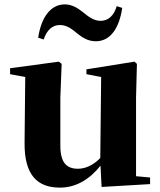

<svg xmlns="http://www.w3.org/2000/svg" viewBox="-20 -838 731 875"><path d="M154 -666 179 -658C193 -700 218 -724 253 -724C286 -724 310 -704 335 -683C357 -666 381 -650 417 -650C480 -650 523 -705 537 -802L512 -810C499 -767 474 -743 438 -743C406 -743 381 -764 356 -784C334 -801 309 -818 275 -818C212 -818 168 -761 154 -666ZM443 14 664 1V-29L600 -35V-393L604 -547L593 -557L374 -522V-500L441 -487L437 -118C408 -88 373 -69 335 -69C286 -69 255 -94 255 -174V-393L261 -547L248 -557L26 -527V-500L95 -487L92 -189C90 -37 153 17 253 17C330 17 391 -24 438 -83Z"/></svg>

Font: Noto Serif CJK HK Black
Style: Regular
Weight: 900
Designer: Ryoko NISHIZUKA 西塚涼子 (kana & ideographs); Frank Grießhammer (Latin, Greek & Cyrillic); Wenlong ZHANG 张文龙 (bopomofo); San
Foundry: Adobe
Version: Version 2.001;hotconv 1.1.0;makeotfexe 2.6.0